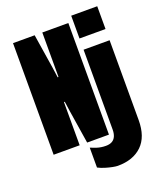

<svg xmlns="http://www.w3.org/2000/svg" viewBox="-163 -821 925 1109"><g transform="rotate(-20 300.0 -266.5)"><path d="M40 0V-686H173L206 -476L215 -412L220 -413V-686H380V0H246L214 -204L205 -266L200 -265V0ZM367 187Q356 187 335.5 183Q315 179 292 172Q269 165 250 155V33Q261 38 286.5 46.5Q312 55 342 55Q365 55 380 46.5Q395 38 402.5 21Q410 4 410 -20V-511H570V-20Q570 82 516 134.5Q462 187 367 187ZM410 -580V-720H570V-580Z"/></g></svg>

Font: Chivo Mono Black
Style: Regular
Weight: 900
Designer: Hector Gatti
Foundry: Omnibus-Type
Version: Version 1.008